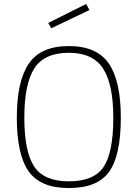

<svg xmlns="http://www.w3.org/2000/svg" viewBox="-20 -942 696 971"><path d="M328 -25Q455 -25 504 -98Q553 -171 553 -347Q553 -515 501.5 -595Q450 -675 328 -675Q204 -675 153.5 -596Q103 -517 103 -347Q103 -176 152.5 -100.5Q202 -25 328 -25ZM328 9Q184 9 124.5 -76Q65 -161 65 -347Q65 -531 125.5 -620Q186 -709 328 -709Q470 -709 530.5 -620.5Q591 -532 591 -347Q591 -156 532 -73.5Q473 9 328 9ZM224 -826 416 -922 432 -891 239 -799Z"/></svg>

Font: TypoPRO Titillium Maps
Style: 1 wt
Weight: 100
Designer: Campivisivi
Foundry: Accademia di Belle Arti di Urbino and students of MA course of Visual design
Version: Version 001.001